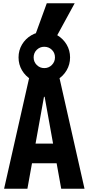

<svg xmlns="http://www.w3.org/2000/svg" viewBox="-20 -1150 540 1170"><path d="M5 0 170 -730H330L495 0H353L252 -560H248L147 0ZM110 -155V-275H390V-155ZM250.1 -644Q207 -644 171 -664.9Q135.1 -685.7 114 -721.5Q93 -757.2 93 -800Q93 -843 114 -878.5Q135 -913.9 170.9 -935Q206.8 -956 249.8 -956Q294 -956 329.5 -935Q364.9 -913.9 386 -878.5Q407 -843 407 -800Q407 -757.2 386 -721.5Q365 -685.7 329.7 -664.9Q294.3 -644 250.1 -644ZM250 -735Q277 -735 296 -754.1Q315 -773.2 315 -800.2Q315 -828 296 -846.5Q277 -865 249.6 -865Q223 -865 204 -846.4Q185 -827.7 185 -800Q185 -773 204 -754Q223 -735 250 -735ZM315 -910H185L265 -1130H435Z"/></svg>

Font: M PLUS 1 Code
Style: Regular
Weight: 400
Designer: Coji Morishita
Foundry: UNDERFOREST DESIGN
Version: Version 1.005